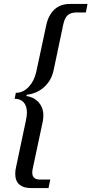

<svg xmlns="http://www.w3.org/2000/svg" viewBox="-20 -720 462 970"><path d="M111 -112Q116 -135 116 -151Q116 -184 100 -202.5Q84 -221 54 -221L60 -251Q79 -251 95.5 -259Q112 -267 125.5 -281.5Q139 -296 148.5 -315Q158 -334 163 -356L214 -594Q224 -642 254 -671Q284 -700 332 -700H422L414 -657H365Q338 -657 322.5 -643.5Q307 -630 300 -598L251 -366Q244 -333 228.5 -310Q213 -287 194 -272.5Q175 -258 154 -250.5Q133 -243 115 -241L113 -235Q128 -233 143 -226.5Q158 -220 170.5 -208Q183 -196 191 -178.5Q199 -161 199 -137Q199 -122 196 -106L146 129Q143 141 143 152Q143 189 186 187H234L225 230H135Q98 230 77.5 212Q57 194 57 158Q57 141 61 125Z"/></svg>

Font: PTSerifItalic
Style: Italic
Weight: 400
Italic angle: -12°
Designer: A.Korolkova, O.Umpeleva, V.Yefimov
Foundry: ParaType Ltd
Version: Version 1.000W OFL